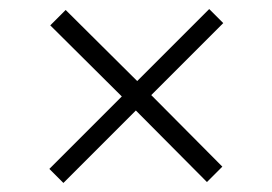

<svg xmlns="http://www.w3.org/2000/svg" viewBox="-20 -543 600 424"><path d="M120 -139 280 -299 437 -141 471 -175 314 -333 473 -492 442 -523 283 -364 125 -521 91 -487 249 -330 89 -170Z"/></svg>

Font: Hedvig Letters Serif 24pt
Style: Regular
Weight: 400
Designer: Alexander Örn & Tor Weibull
Foundry: Kanon Foundry
Version: Version 1.000